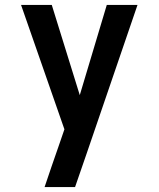

<svg xmlns="http://www.w3.org/2000/svg" viewBox="-20 -755 640 775"><path d="M160 0Q174 -42 188.5 -84Q203 -126 218 -169L240 -233L65 -735H189L302 -371L411 -735H535L330 -136L283 0Z"/></svg>

Font: Iosevka Fixed Extended
Style: Bold
Weight: 700
Width: 7
Monospace: yes
Designer: Belleve Invis
Foundry: Belleve Invis
Version: Version 24.1.1; ttfautohint (v1.8.4)